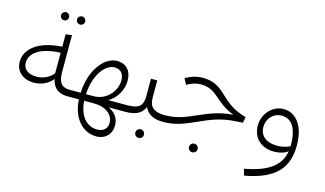

<svg xmlns="http://www.w3.org/2000/svg" viewBox="-103 -1005 2701 1596"><g transform="rotate(15 1248.0 -206.5)"><path d="M294 -603C313 -603 328 -618 328 -638C328 -657 313 -673 294 -673C275 -673 259 -657 259 -638C259 -618 275 -603 294 -603ZM432 -603C451 -603 467 -618 467 -638C467 -657 451 -673 432 -673C412 -673 397 -657 397 -638C397 -618 412 -603 432 -603ZM503 -57H488C425 -57 390 -88 390 -182V-501L337 -494V-387C135 -376 27 -286 27 -177C27 -95 87 -37 186 -37C249 -37 309 -65 344 -111C362 -33 412 0 483 0H498L518 -28ZM194 -91C113 -91 78 -130 78 -182C78 -261 157 -328 337 -335V-159C307 -120 256 -91 194 -91Z M1002 -29 988 -57H821C894 -98 935 -183 935 -250C935 -344 884 -391 811 -391C693 -391 590 -243 584 -57H503L478 -29L498 0H584C590 152 680 260 800 260C881 260 930 206 930 134C930 68 897 28 841 0H982ZM803 -334C852 -334 884 -303 884 -243C884 -153 808 -57 694 -57H629C638 -220 719 -334 803 -334ZM881 124C881 166 854 203 794 203C701 203 637 126 629 0H717C806 0 881 46 881 124Z M1314 -57C1206 -57 1172 -96 1172 -176V-321H1118V-176C1118 -100 1099 -57 988 -57L962 -29L982 0C1071 0 1122 -25 1147 -85C1174 -25 1228 0 1309 0L1329 -29ZM1145 107C1124 107 1108 124 1108 144C1108 165 1124 181 1145 181C1166 181 1182 165 1182 144C1182 124 1166 107 1145 107Z M1533 -440C1486 -440 1436 -427 1386 -397L1413 -347C1451 -370 1489 -383 1531 -383C1678 -383 1686 -273 1857 -209C1615 -191 1510 -58 1314 -58L1289 -29L1309 0C1524 0 1638 -149 1886 -161L1951 -166L1960 -216C1724 -280 1736 -440 1533 -440ZM1607 107C1586 107 1570 124 1570 144C1570 165 1586 181 1607 181C1628 181 1644 165 1644 144C1644 124 1628 107 1607 107Z M2251 -363C2152 -363 2076 -275 2076 -175C2076 -74 2146 0 2261 0C2305 0 2350 -11 2380 -35C2361 83 2273 163 2057 202L2074 257C2342 209 2433 89 2433 -99C2433 -267 2356 -363 2251 -363ZM2277 -54C2176 -54 2124 -102 2124 -178C2124 -247 2176 -306 2250 -306C2332 -306 2384 -235 2384 -91V-79C2353 -63 2311 -54 2277 -54Z"/></g></svg>

Font: FiraGO Light
Style: Regular
Weight: 300
Designer: bBox Type
Foundry: bBox Type GmbH
Version: Version 1.001;PS 001.001;hotconv 1.0.88;makeotf.lib2.5.64775